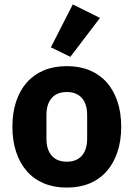

<svg xmlns="http://www.w3.org/2000/svg" viewBox="-20 -836 604 868"><path d="M282 12Q224 12 178.5 -7Q133 -26 101.5 -62Q70 -98 53 -149Q36 -200 36 -263Q36 -326 53 -377Q70 -428 101.5 -463.5Q133 -499 178.5 -518Q224 -537 282 -537Q340 -537 385.5 -518Q431 -499 462.5 -463.5Q494 -428 511 -377Q528 -326 528 -263Q528 -200 511 -149Q494 -98 462.5 -62Q431 -26 385.5 -7Q340 12 282 12ZM282 -105Q326 -105 350 -132Q374 -159 374 -209V-316Q374 -366 350 -393Q326 -420 282 -420Q238 -420 214 -393Q190 -366 190 -316V-209Q190 -159 214 -132Q238 -105 282 -105ZM298 -579 210 -622 309 -816 432 -755Z"/></svg>

Font: IBM Plex Sans Devanagari
Style: Bold
Weight: 700
Designer: Mike Abbink, Paul van der Laan, Pieter van Rosmalen, Erin McLaughlin
Foundry: Bold Monday
Version: Version 1.1